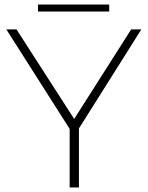

<svg xmlns="http://www.w3.org/2000/svg" viewBox="-20 -829 653 849"><path d="M8 -699H53L308 -303L560 -699H605L312 -234H304ZM288 -281H329V0H288ZM148 -809H463V-778H148Z"/></svg>

Font: Alexandria ExtraLight
Style: Regular
Weight: 250
Designer: Mohamed Gaber
Foundry: Kief Type Foundry
Version: Version 5.100